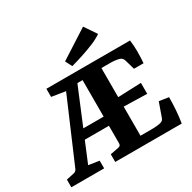

<svg xmlns="http://www.w3.org/2000/svg" viewBox="-177 -953 1127 1125"><g transform="rotate(-30 386.5 -390.5)"><path d="M290 0V-52L347 -63Q364 -66 364 -83V-573H721Q726 -535 726 -496.5Q726 -458 723 -418H658L639 -485Q633 -503 617 -509Q608 -512 591.5 -514.5Q575 -517 557 -517H495V-320L652 -326V-252L495 -256V-59H572Q590 -59 609 -61Q628 -63 638 -67Q646 -71 650 -76Q654 -81 657 -91L689 -181L753 -171Q753 -127 750 -85.5Q747 -44 740 0ZM-7 0V-52L48 -64Q61 -68 67 -81L278 -573H393L391 -511H329L143 -63L215 -52V0ZM162 -202 181 -264H413V-202ZM268 -500 155 -518V-573H296ZM353 -612 330 -657 523 -781 578 -700Q551 -681 512 -665Q473 -649 431.5 -635.5Q390 -622 353 -612Z"/></g></svg>

Font: Rasa
Style: Bold
Weight: 700
Designer: Anna Giedrys (Yrsa+Rasa design), David Brezina (Yrsa art-direction, Rasa art-direction, design)
Foundry: Rosetta Type Foundry
Version: Version 2.004